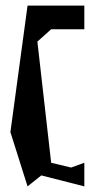

<svg xmlns="http://www.w3.org/2000/svg" viewBox="-20 -808 351 683"><path d="M17 -338 78 -145 127 -184 280 -145V-229L233 -212L162 -229L113 -660L162 -704H280V-788H78Z"/></svg>

Font: bitstorm
Style: ulcn
Weight: 400
Version: Version 0.2